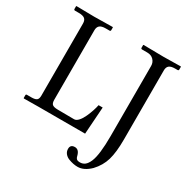

<svg xmlns="http://www.w3.org/2000/svg" viewBox="-187 -810 1142 1170"><g transform="rotate(30 384.0 -224.5)"><path d="M513.2 167.5Q532.7 167.5 547.1 156.2Q561.5 145 572.8 119.1Q584 93.3 589.6 46.9Q595.2 0.5 595.2 -65.4V-558.6Q595.2 -583 578.6 -600.3Q562 -617.7 533.7 -617.7H497.6Q489.3 -617.7 489.3 -626V-644.5L491.2 -646.5Q594.7 -644.5 633.8 -644.5L752.9 -646.5L754.9 -644.5V-626Q754.9 -617.7 747.1 -617.7H730.5Q700.7 -617.7 688.2 -606.9Q675.8 -596.2 675.8 -574.2V-87.4Q675.8 2.4 659.9 56.9Q644 111.3 602.5 155.3Q558.6 198.2 513.7 198.2Q499 198.2 482.9 195.1Q466.8 191.9 449.2 185.1Q431.6 178.2 420.4 164.3Q409.2 150.4 409.2 131.8Q409.2 101.6 440.9 101.6Q469.7 101.6 479.5 141.1Q481 147 482.2 150.4Q483.4 153.8 486.8 158.4Q490.2 163.1 496.8 165.3Q503.4 167.5 513.2 167.5ZM126 0 22.5 1 20.5 -1.5V-21Q20.5 -27.8 28.3 -27.8H58.1Q85.4 -27.8 95.9 -36.1Q106.4 -44.4 106.4 -67.4V-574.2Q106.4 -597.7 93.8 -607.9Q81.1 -618.2 51.8 -618.2H25.4Q17.1 -618.2 17.1 -626.5V-645L19 -647Q106 -645 145 -645L273.9 -647L275.9 -645V-626.5Q275.9 -618.2 268.1 -618.2H241.7Q211.9 -618.2 199.5 -607.2Q187 -596.2 187 -574.2V-85.4Q187 -61 197.3 -52.5Q207.5 -43.9 234.9 -43.5L351.1 -42.5Q366.2 -42.5 381.1 -59.3Q396 -76.2 407.2 -101.1Q418.5 -126 426.3 -149.7Q434.1 -173.3 437.5 -191.4H466.3L453.1 0Z"/></g></svg>

Font: Libertinage
Style: l
Weight: 400
Designer: OSP
Foundry: OSP
Version: Version 1.0; 2008; OFL relea